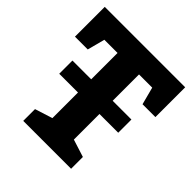

<svg xmlns="http://www.w3.org/2000/svg" viewBox="-190 -842 979 979"><g transform="rotate(45 300.0 -352.5)"><path d="M377 -395H512.2V-299.8H377V-115.2L472.2 -85V0H127V-85L222.2 -115.2V-299.8H86.9V-395H222.2V-585H127L102.1 -490.2H9.8V-705.1H589.8V-490.2H497.1L472.2 -585H377Z"/></g></svg>

Font: Kadwa
Style: Bold
Weight: 700
Designer: Sol Matas
Foundry: Sol Matas
Version: Version 1.001;PS 001.000;hotconv 1.0.70;makeotf.lib2.5.58329